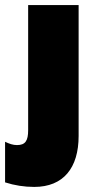

<svg xmlns="http://www.w3.org/2000/svg" viewBox="-78 -540 378 757"><path d="M57 197C172 197 232 122 232 -4V-520H33V-27C33 15 22 32 -11 32C-27 32 -41 27 -58 19V179C-21 191 18 197 57 197Z"/></svg>

Font: Fixel Text Black
Style: Regular
Weight: 900
Width: 4
Designer: AlfaBravo + MacPaw
Foundry: Kyrylo Tkachov, Marchela Mozhyna, Serhii Makarenko, Maria Weinstein, Zakhar Kryvoshyya
Version: Version 1.211